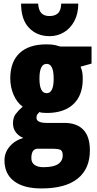

<svg xmlns="http://www.w3.org/2000/svg" viewBox="-20 -807 538 1067"><path d="M210 240.2Q111.3 240.2 58.1 199.7Q4.9 159.2 4.9 84.5Q4.9 41 33.7 7.1Q62.5 -26.9 109.9 -40.5Q85 -49.8 68.6 -71Q52.2 -92.3 52.2 -120.6Q52.2 -153.8 66.9 -173.1Q81.5 -192.4 106 -214.4Q75.2 -235.8 56.2 -278.8Q37.1 -321.8 37.1 -371.6Q37.1 -462.9 88.6 -511.7Q140.1 -560.5 238.3 -560.5Q267.6 -560.5 286.1 -556.4Q304.7 -552.2 315.9 -548.3H488.8V-453.6L427.7 -436.5Q434.6 -419.9 437.3 -404.8Q439.9 -389.6 439.9 -368.2Q439.9 -277.3 387.9 -228.3Q335.9 -179.2 240.2 -179.2Q211.9 -179.2 198.7 -184.1Q193.8 -179.2 188.2 -171.9Q182.6 -164.6 182.6 -152.8Q182.6 -124 239.3 -124H337.9Q406.2 -124 442.9 -86.2Q479.5 -48.3 479.5 28.8Q479.5 131.3 411.4 185.8Q343.3 240.2 210 240.2ZM239.3 -289.1Q278.3 -289.1 278.3 -369.6Q278.3 -452.1 239.3 -452.1Q199.2 -452.1 199.2 -370.6Q199.2 -289.1 239.3 -289.1ZM221.2 122.1Q277.3 122.1 303 104.7Q328.6 87.4 328.6 56.6Q328.6 33.7 317.4 26.6Q306.2 19.5 265.1 19.5H189.9Q154.3 19.5 154.3 72.3Q154.3 96.7 172.1 109.4Q189.9 122.1 221.2 122.1ZM415 -787.1Q415 -731.4 393.6 -690.7Q372.1 -649.9 335.9 -627.9Q299.8 -606 255.4 -606Q186 -606 141.6 -651.9Q97.2 -697.8 97.2 -787.1H191.9Q194.3 -751 209.5 -734.4Q224.6 -717.8 255.4 -717.8Q285.2 -717.8 302 -733.2Q318.8 -748.5 320.3 -787.1Z"/></svg>

Font: Open Sans Condensed ExtraBold
Style: Regular
Weight: 800
Width: 3
Designer: Monotype Design Team
Foundry: Monotype Imaging Inc.
Version: Version 3.000; ttfautohint (v1.8.4)